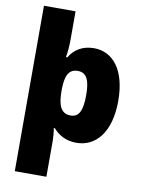

<svg xmlns="http://www.w3.org/2000/svg" viewBox="-105 -924 853 1143"><g transform="rotate(10 321.5 -353.0)"><path d="M600 -371C600 -558 519 -656 404 -656C331 -656 282 -620 257 -575H248C252 -595 257 -631 257 -685V-853H66V147H257V-72C257 -93 254 -126 250 -146H257C285 -114 328 -83 397 -83C514 -83 600 -182 600 -371ZM406 -373C406 -284 388 -237 336 -237C277 -237 257 -284 257 -372V-386C259 -466 278 -506 333 -506C387 -506 406 -460 406 -373Z"/></g></svg>

Font: Noto Sans Telugu UI Black
Style: Regular
Weight: 900
Designer: Jelle Bosma - Monotype Design Team
Foundry: Monotype Imaging Inc.
Version: Version 2.005